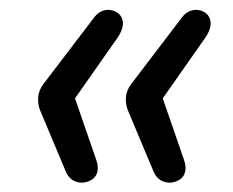

<svg xmlns="http://www.w3.org/2000/svg" viewBox="-20 -465 481 396"><path d="M163 -91.2Q148.5 -85.5 135.3 -90.8Q122.2 -96.2 115.9 -110.8L62.6 -237.8Q57.8 -249.8 58.7 -264.4Q59.7 -279 70.3 -292.7L175.6 -430.8Q183.9 -441 195.5 -443.8Q207.2 -446.5 218.4 -441.1Q231.6 -434.3 233.3 -419.9Q235 -405.4 221.9 -386.5L134.7 -262.1L178.7 -134.7Q184.1 -119.1 179.9 -107.6Q175.7 -96.1 163 -91.2ZM344.1 -91.2Q329.5 -85.5 316.4 -90.8Q303.2 -96.2 296.9 -110.8L243.6 -237.8Q238.8 -249.8 239.7 -264.4Q240.7 -279 251.4 -292.7L356.6 -430.8Q364.9 -441 376.6 -443.8Q388.2 -446.5 399.5 -441.1Q412.6 -434.3 414.3 -419.9Q416 -405.4 402.9 -386.5L315.7 -262.1L359.7 -134.7Q365.1 -119.1 360.9 -107.6Q356.8 -96.1 344.1 -91.2Z"/></svg>

Font: Nunito ExtraLight
Style: Italic
Weight: 200
Italic angle: -9°
Designer: Vernon Adams
Foundry: Vernon Adams
Version: Version 3.602